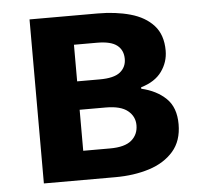

<svg xmlns="http://www.w3.org/2000/svg" viewBox="-45 -606 683 653"><g transform="rotate(-5 296.5 -280.0)"><path d="M79 0V-560H311Q373 -560 423 -546Q473 -532 502 -500Q531 -468 531 -414Q531 -375 508 -343Q485 -311 437 -297V-292Q489 -280 521 -249Q553 -218 553 -161Q553 -104 522 -68.5Q491 -33 439 -16.5Q387 0 323 0ZM222 -336H299Q348 -336 369 -353Q390 -370 390 -398Q390 -428 369 -444.5Q348 -461 301 -461H222ZM222 -99H314Q364 -99 387 -118.5Q410 -138 410 -170Q410 -200 386 -219.5Q362 -239 311 -239H222Z"/></g></svg>

Font: Source Han Sans CN Bold
Style: Bold
Weight: 700
Designer: Ryoko NISHIZUKA 西塚涼子 (kana & ideographs); Paul D. Hunt (Latin, Greek & Cyrillic); Wenlong ZHANG 张文龙 (bopomofo); Sandoll 
Foundry: Adobe Systems Incorporated
Version: Version 1.00;May 30, 2023;FontCreator 11.5.0.2422 32-bit